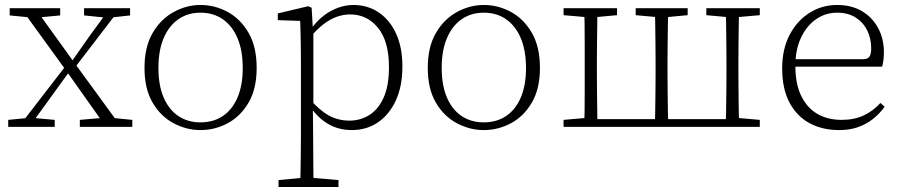

<svg xmlns="http://www.w3.org/2000/svg" viewBox="-20 -510 3622 772"><path d="M13 0V-28L96 -36H112L200 -28V0ZM55 0 251 -254 271 -232H266L182 -116L98 0ZM301 0V-28L404 -37H421L512 -28V0ZM274 -229 254 -251H260L340 -365L422 -477H464ZM406 0 246 -226 64 -477H121L278 -259L467 0ZM19 -448V-477H222V-448L127 -439H111ZM318 -448V-477H503V-448L422 -439H407Z M786 13Q730 13 678 -14.5Q626 -42 593.5 -97.5Q561 -153 561 -237Q561 -321 593.5 -377Q626 -433 678 -461.5Q730 -490 786 -490Q844 -490 895.5 -462Q947 -434 979.5 -378Q1012 -322 1012 -237Q1012 -153 979.5 -97.5Q947 -42 895.5 -14.5Q844 13 786 13ZM786 -18Q838 -18 876 -43.5Q914 -69 935 -118Q956 -167 956 -236Q956 -307 935 -356.5Q914 -406 876 -432.5Q838 -459 786 -459Q735 -459 697 -432.5Q659 -406 638 -356.5Q617 -307 617 -237Q617 -167 638 -118Q659 -69 697 -43.5Q735 -18 786 -18Z M1100 242V214L1206 204H1222L1341 214V242ZM1187 242Q1188 212 1188.5 175.5Q1189 139 1189.5 100.5Q1190 62 1190 29V-259Q1190 -291 1189.5 -320Q1189 -349 1188.5 -375.5Q1188 -402 1187 -426L1097 -429V-456L1219 -485L1233 -479L1238 -394L1240 -391V-79L1238 -73L1239 30Q1239 63 1239.5 101Q1240 139 1240 176Q1240 213 1241 242ZM1394 13Q1364 13 1336 4.5Q1308 -4 1282 -23Q1256 -42 1232 -74H1216L1224 -113Q1265 -66 1302.5 -45.5Q1340 -25 1385 -25Q1429 -25 1465 -47.5Q1501 -70 1522.5 -117.5Q1544 -165 1544 -240Q1544 -344 1500 -398Q1456 -452 1388 -452Q1361 -452 1334 -442.5Q1307 -433 1280 -412Q1253 -391 1223 -356L1216 -394H1231Q1256 -428 1283.5 -448.5Q1311 -469 1341 -479.5Q1371 -490 1401 -490Q1459 -490 1503.5 -459.5Q1548 -429 1573 -374Q1598 -319 1598 -243Q1598 -164 1572 -107Q1546 -50 1500.5 -18.5Q1455 13 1394 13Z M1925 13Q1869 13 1817 -14.5Q1765 -42 1732.5 -97.5Q1700 -153 1700 -237Q1700 -321 1732.5 -377Q1765 -433 1817 -461.5Q1869 -490 1925 -490Q1983 -490 2034.5 -462Q2086 -434 2118.5 -378Q2151 -322 2151 -237Q2151 -153 2118.5 -97.5Q2086 -42 2034.5 -14.5Q1983 13 1925 13ZM1925 -18Q1977 -18 2015 -43.5Q2053 -69 2074 -118Q2095 -167 2095 -236Q2095 -307 2074 -356.5Q2053 -406 2015 -432.5Q1977 -459 1925 -459Q1874 -459 1836 -432.5Q1798 -406 1777 -356.5Q1756 -307 1756 -237Q1756 -167 1777 -118Q1798 -69 1836 -43.5Q1874 -18 1925 -18Z M2329 0Q2330 -25 2330.5 -62.5Q2331 -100 2331 -140Q2331 -180 2331 -212V-265Q2331 -297 2331 -337Q2331 -377 2330.5 -415Q2330 -453 2329 -477H2382Q2382 -453 2381.5 -415Q2381 -377 2380.5 -337Q2380 -297 2380 -265V-212Q2380 -180 2380.5 -140Q2381 -100 2381.5 -62.5Q2382 -25 2382 0ZM2613 0Q2614 -25 2614.5 -62.5Q2615 -100 2615.5 -140Q2616 -180 2616 -212V-265Q2616 -297 2615.5 -337Q2615 -377 2614.5 -415Q2614 -453 2613 -477H2667Q2666 -453 2665.5 -415Q2665 -377 2664.5 -337Q2664 -297 2664 -265V-212Q2664 -180 2664.5 -140Q2665 -100 2665.5 -62.5Q2666 -25 2667 0ZM2898 0Q2899 -25 2899.5 -62.5Q2900 -100 2900.5 -140Q2901 -180 2901 -212V-265Q2901 -297 2900.5 -337Q2900 -377 2899.5 -415Q2899 -453 2898 -477H2952Q2951 -453 2950.5 -415Q2950 -377 2949.5 -337Q2949 -297 2949 -265V-212Q2949 -180 2949.5 -140Q2950 -100 2950.5 -62.5Q2951 -25 2952 0ZM2246 -449V-477H2461V-449L2364 -440H2350ZM2536 -449V-477H2745V-449L2649 -440H2635ZM2820 -449V-477H3035V-449L2933 -440H2918ZM2246 0V-28L2349 -37H2356V0ZM2924 0V-37H2933L3035 -28V0ZM2358 0V-31H2922V0Z M3354 13Q3287 13 3235.5 -14.5Q3184 -42 3154.5 -97.5Q3125 -153 3125 -235Q3125 -313 3155 -370Q3185 -427 3235 -458.5Q3285 -490 3346 -490Q3404 -490 3446 -465Q3488 -440 3511 -397Q3534 -354 3534 -300Q3534 -282 3532 -267.5Q3530 -253 3527 -242H3153V-272H3453Q3471 -273 3477 -284Q3483 -295 3483 -315Q3483 -355 3467 -387.5Q3451 -420 3420.5 -439.5Q3390 -459 3346 -459Q3299 -459 3261 -432.5Q3223 -406 3200.5 -358Q3178 -310 3178 -245Q3178 -172 3202 -123.5Q3226 -75 3267.5 -51.5Q3309 -28 3364 -28Q3414 -28 3452 -45.5Q3490 -63 3520 -96L3537 -81Q3517 -53 3490.5 -32Q3464 -11 3430.5 1Q3397 13 3354 13Z"/></svg>

Font: Source Serif 4 18pt Light
Style: Regular
Weight: 300
Designer: Frank Grießhammer
Foundry: Adobe Systems Incorporated
Version: Version 4.004;hotconv 1.0.116;makeotfexe 2.5.65601